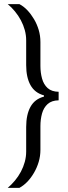

<svg xmlns="http://www.w3.org/2000/svg" viewBox="-20 -763 330 933"><path d="M17.5 150Q35.9 134.4 52.6 114.4Q69.3 94.4 81.5 71.4Q93.7 48.5 100.5 23.5Q107.2 -1.5 107.2 -26.1V-146Q107.2 -206 128.2 -244Q149.2 -282 193.6 -293.5V-299.5Q149.2 -311.5 128.2 -349.3Q107.2 -387 107.2 -446.5V-566.9Q107.2 -592 100.5 -616.7Q93.7 -641.5 81.5 -664.4Q69.3 -687.4 52.6 -707.6Q35.9 -727.9 17.5 -743H74.2Q95.2 -732.1 113.1 -713.1Q130.9 -694.2 145.3 -669.9Q159.7 -645.7 168.1 -617.5Q176.4 -589.3 176.4 -558.7V-442.6Q176.4 -410.2 184.3 -381.3Q192.3 -352.3 211.6 -334.9Q231 -317.5 264.9 -317V-275.5Q231 -274.9 211.6 -257.5Q192.3 -240.1 184.3 -211.7Q176.4 -183.3 176.4 -149.8V-34.3Q176.4 -4.7 168.1 23.5Q159.7 51.7 145.3 76.4Q130.9 101.2 113.1 119.9Q95.2 138.5 74.2 150Z"/></svg>

Font: Saira Thin SemiCondensed
Style: Regular
Weight: 100
Width: 4
Version: Version 1.101